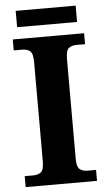

<svg xmlns="http://www.w3.org/2000/svg" viewBox="-58 -888 517 925"><g transform="rotate(-5 200.5 -425.0)"><path d="M28 0V-53H70Q92 -53 106.5 -64Q121 -75 121 -118V-596Q121 -639 106.5 -650Q92 -661 70 -661H28V-714H373V-661H331Q309 -661 294.5 -650Q280 -639 280 -596V-118Q280 -75 294.5 -64Q309 -53 331 -53H373V0ZM54 -771V-850H344V-771Z"/></g></svg>

Font: Noto Serif Khojki
Style: Bold
Weight: 700
Version: Version 2.003